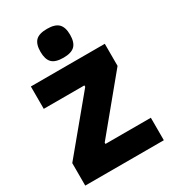

<svg xmlns="http://www.w3.org/2000/svg" viewBox="-237 -1135 1123 1257"><g transform="rotate(-30 324.0 -507.0)"><path d="M324 -796Q263 -796 237.5 -822Q212 -848 212 -905Q212 -962 237.5 -988Q263 -1014 324 -1014Q384 -1014 410 -988Q436 -962 436 -905Q436 -848 410 -822Q384 -796 324 -796ZM28 -170 351 -560V-571H44V-740H603V-573L279 -180V-170H622V0H28Z"/></g></svg>

Font: Encode Sans Narrow
Style: Black
Weight: 900
Designer: Pablo Impallari, Andres Torresi
Foundry: Pablo Impallari, Andres Torresi
Version: Version 1.000; ttfautohint (v1.00) -l 8 -r 50 -G 200 -x 14 -